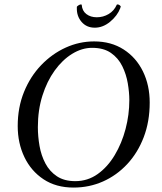

<svg xmlns="http://www.w3.org/2000/svg" viewBox="-20 -836 733 867"><path d="M405 -649Q482 -649 538.5 -612.5Q595 -576 625.5 -513.5Q656 -451 656 -373Q656 -287 629 -216.5Q602 -146 554.5 -95Q507 -44 445 -16.5Q383 11 312 11Q233 11 176.5 -26.5Q120 -64 90 -127Q60 -190 60 -267Q60 -351 88.5 -421Q117 -491 166 -542Q215 -593 276.5 -621Q338 -649 405 -649ZM396 -620Q350 -620 306 -593Q262 -566 227 -517.5Q192 -469 171.5 -404Q151 -339 151 -262Q151 -220 158.5 -177Q166 -134 185 -98Q204 -62 237 -40Q270 -18 320 -18Q376 -18 421 -50Q466 -82 498 -135.5Q530 -189 547 -253.5Q564 -318 564 -384Q564 -419 557 -460Q550 -501 532 -537.5Q514 -574 481 -597Q448 -620 396 -620ZM417 -758Q446 -758 470.5 -772.5Q495 -787 507 -814Q507 -816 511 -816Q516 -816 521 -812Q526 -808 525 -805Q525 -804 524 -802.5Q523 -801 523 -799Q510 -765 477.5 -738Q445 -711 408 -711Q371 -711 348.5 -737Q326 -763 327 -800V-805Q328 -808 334.5 -812Q341 -816 345 -816Q349 -816 349 -814Q351 -787 370 -772.5Q389 -758 417 -758Z"/></svg>

Font: Amiri
Style: Italic
Weight: 400
Italic angle: 10°
Designer: Khaled Hosny
Version: Version 0.113